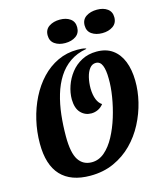

<svg xmlns="http://www.w3.org/2000/svg" viewBox="-132 -990 938 1108"><g transform="rotate(-15 337.5 -436.0)"><path d="M270 22Q154 22 94.5 -41.5Q35 -105 35 -232Q35 -303 51 -371.5Q67 -440 97 -499.5Q127 -559 169.5 -604Q212 -649 266 -674.5Q320 -700 383 -700Q397 -700 409.5 -699Q422 -698 435 -694V-691Q377 -681 335.5 -652Q294 -623 266 -579Q238 -535 221.5 -479.5Q205 -424 198 -361.5Q191 -299 191 -233Q191 -135 218.5 -93Q246 -51 298 -51Q340 -51 374.5 -80.5Q409 -110 435.5 -159.5Q462 -209 480 -267.5Q498 -326 507.5 -385Q517 -444 516 -492Q516 -543 504.5 -571Q493 -599 467 -599Q445 -599 430 -580Q415 -561 407.5 -530Q400 -499 400 -463Q401 -424 411.5 -398Q422 -372 441 -360Q427 -342 408 -333Q389 -324 368 -324Q331 -324 305.5 -350.5Q280 -377 279 -431Q279 -471 293 -511.5Q307 -552 333.5 -586Q360 -620 399 -640.5Q438 -661 488 -661Q545 -661 583 -633.5Q621 -606 640.5 -557Q660 -508 661 -442Q662 -380 646.5 -315.5Q631 -251 599.5 -190.5Q568 -130 521 -82.5Q474 -35 411 -6.5Q348 22 270 22ZM549 -755Q511 -755 486 -772.5Q461 -790 461 -824Q461 -859 487.5 -876.5Q514 -894 553 -894Q591 -894 615 -876.5Q639 -859 639 -826Q639 -791 613 -773Q587 -755 549 -755ZM327 -755Q290 -755 265 -772.5Q240 -790 240 -824Q240 -859 266.5 -876.5Q293 -894 331 -894Q369 -894 393 -876.5Q417 -859 417 -826Q417 -791 391.5 -773Q366 -755 327 -755Z"/></g></svg>

Font: Sansita Swashed Light SemiBold
Style: Regular
Weight: 600
Version: Version 1.003